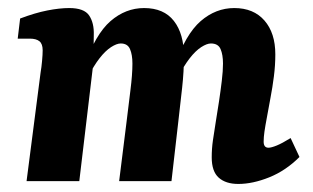

<svg xmlns="http://www.w3.org/2000/svg" viewBox="-20 -450 777 477"><path d="M572 7Q541 7 523.5 -8.5Q506 -24 506 -59Q506 -81 509 -101.5Q512 -122 516 -147Q520 -171 524 -197.5Q528 -224 531 -249Q534 -274 534 -292Q534 -314 528 -328Q522 -342 504 -342Q494 -342 480 -333Q466 -324 451.5 -305.5Q437 -287 423 -259L413 -285Q441 -365 478.5 -397.5Q516 -430 562 -430Q610 -430 637 -399Q664 -368 664 -315Q664 -288 660.5 -260.5Q657 -233 652 -207Q647 -181 643 -158Q639 -137 637 -123Q635 -109 635 -98Q635 -83 647 -83Q654 -83 667.5 -88.5Q681 -94 702 -107L724 -60Q690 -26 649 -9.5Q608 7 572 7ZM46 0 81 -271Q83 -282 84.5 -298.5Q86 -315 86 -325Q86 -341 78 -347.5Q70 -354 54 -354H24L30 -404Q67 -418 97.5 -424Q128 -430 152 -430Q189 -430 201.5 -411.5Q214 -393 213 -363L212 -294L177 0ZM276 0 294 -144Q299 -186 304 -225.5Q309 -265 309 -292Q309 -314 303 -328Q297 -342 280 -342Q270 -342 256 -333Q242 -324 227.5 -305.5Q213 -287 199 -259L189 -285Q217 -365 254.5 -397.5Q292 -430 338 -430Q387 -430 412 -398Q437 -366 437 -310Q437 -273 432.5 -232Q428 -191 423 -148L406 0Z"/></svg>

Font: Yrsa
Style: Italic
Weight: 400
Italic angle: -7.10001°
Designer: Anna Giedrys (Yrsa+Rasa design), David Brezina (Yrsa art-direction, Rasa art-direction, design)
Foundry: Rosetta Type Foundry
Version: Version 2.004